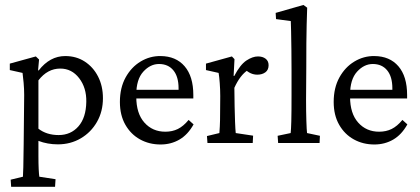

<svg xmlns="http://www.w3.org/2000/svg" viewBox="-20 -563 1652 756"><path d="M23.9 172.4 22 144.5 70.3 132.8Q70.8 125.5 71.8 95Q72.8 64.5 73.2 7.3L75.2 -189Q75.2 -212.4 73 -237.3Q70.8 -262.2 68.8 -275.9L18.6 -287.1V-312.5L121.1 -340.8L133.8 -328.6L129.9 -286.1L132.3 -285.6Q176.3 -342.3 236.8 -342.3Q280.3 -342.3 313.7 -320.6Q347.2 -298.8 366.2 -261.5Q385.3 -224.1 385.3 -176.3Q385.3 -124 361.8 -83Q338.4 -42 298.1 -18.3Q257.8 5.4 208 5.4Q167 5.4 131.3 -8.3V51.3Q131.3 81.5 132.3 102.1Q133.3 122.6 134.8 132.8L198.7 142.6L196.8 172.4ZM210.9 -31.2Q258.8 -31.2 288.8 -65.4Q318.8 -99.6 319.8 -162.1Q320.8 -217.3 291.7 -255.1Q262.7 -293 217.3 -293Q167 -293 131.3 -246.6V-56.2Q163.6 -31.2 210.9 -31.2Z M612.3 5.9Q567.4 5.9 531.2 -14.2Q495.1 -34.2 473.6 -71.8Q452.1 -109.4 452.1 -161.6Q452.1 -217.3 474.6 -258.1Q497.1 -298.8 533.7 -320.8Q570.3 -342.8 612.3 -342.3Q672.9 -341.8 707 -302Q741.2 -262.2 741.2 -189V-175.3H499.5V-209.5H691.9L683.1 -199.7V-215.3Q683.1 -261.2 662.6 -286.1Q642.1 -311 606 -311Q571.8 -311 544.2 -280.8Q516.6 -250.5 516.6 -190.4V-181.6Q516.6 -116.2 548.6 -80.3Q580.6 -44.4 630.9 -44.4Q658.7 -44.4 680.4 -55.2Q702.1 -65.9 722.7 -90.8L742.2 -73.2Q719.7 -32.7 686.5 -13.4Q653.3 5.9 612.3 5.9Z M796.9 0 794.9 -27.3 843.8 -39.1Q844.2 -44.9 845.5 -64.7Q846.7 -84.5 846.7 -123L847.2 -184.6Q847.2 -210.4 845.2 -236.3Q843.3 -262.2 840.8 -275.9L791 -287.1V-312.5L893.1 -340.8L903.3 -330.1L899.9 -264.2L902.3 -263.7Q925.8 -308.6 950.2 -324.7Q974.6 -340.8 995.6 -340.8Q1014.2 -340.8 1025.9 -331.8Q1037.6 -322.8 1037.6 -306.2Q1037.6 -287.6 1024.9 -278.3Q1012.2 -269 993.2 -269Q965.3 -269 942.9 -292L956.1 -287.1Q925.3 -267.1 902.8 -217.3L903.8 -143.6Q904.3 -114.7 905.5 -83.7Q906.7 -52.7 908.2 -39.1L976.6 -28.8L975.1 0Z M1075.2 0 1073.2 -28.3 1124.5 -39.1Q1126 -51.3 1127 -85.4Q1127.9 -119.6 1127.9 -187V-284.7Q1127.9 -324.2 1127.4 -366.5Q1127 -408.7 1126.2 -440.4Q1125.5 -472.2 1125 -480L1066.9 -487.8L1065.4 -512.2L1174.8 -543.5L1189.5 -532.7Q1188.5 -499 1187.5 -466.3Q1186.5 -433.6 1186.3 -393.6Q1186 -353.5 1186 -297.4L1185.1 -170.4Q1185.1 -124 1186.3 -87.2Q1187.5 -50.3 1189 -39.1L1239.7 -28.3L1238.3 0Z M1454.1 5.9Q1409.2 5.9 1373 -14.2Q1336.9 -34.2 1315.4 -71.8Q1293.9 -109.4 1293.9 -161.6Q1293.9 -217.3 1316.4 -258.1Q1338.9 -298.8 1375.5 -320.8Q1412.1 -342.8 1454.1 -342.3Q1514.6 -341.8 1548.8 -302Q1583 -262.2 1583 -189V-175.3H1341.3V-209.5H1533.7L1524.9 -199.7V-215.3Q1524.9 -261.2 1504.4 -286.1Q1483.9 -311 1447.8 -311Q1413.6 -311 1386 -280.8Q1358.4 -250.5 1358.4 -190.4V-181.6Q1358.4 -116.2 1390.4 -80.3Q1422.4 -44.4 1472.7 -44.4Q1500.5 -44.4 1522.2 -55.2Q1543.9 -65.9 1564.5 -90.8L1584 -73.2Q1561.5 -32.7 1528.3 -13.4Q1495.1 5.9 1454.1 5.9Z"/></svg>

Font: Lateef Light
Style: Regular
Weight: 300
Designer: SIL International
Foundry: SIL International
Version: Version 4.200